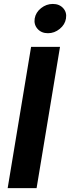

<svg xmlns="http://www.w3.org/2000/svg" viewBox="-20 -969 361 989"><path d="M289.1 -727.5 168.5 0H19.5L140.1 -727.5ZM227.1 -797.9Q193.4 -797.9 173.6 -820.1Q153.8 -842.3 158.7 -873.5Q164.1 -905.3 191.4 -927Q218.8 -948.7 252 -948.7Q285.6 -948.7 305.4 -927Q325.2 -905.3 319.8 -873.5Q314.9 -842.3 287.6 -820.1Q260.3 -797.9 227.1 -797.9Z"/></svg>

Font: Inter 16pt
Style: Bold Italic
Weight: 700
Italic angle: -9.3988°
Version: Version 4.001;git-66647c0bb